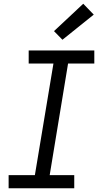

<svg xmlns="http://www.w3.org/2000/svg" viewBox="-20 -1004 540 1024"><path d="M26 0V-70H166L265 -665H133V-735H483V-665H343L245 -70H376V0ZM313 -792 268 -838 424 -984 480 -926Z"/></svg>

Font: Iosevka Gothic
Style: Italic
Weight: 400
Italic angle: -9°
Monospace: yes
Designer: Belleve Invis
Foundry: Belleve Invis
Version: Version 15.5.1; ttfautohint (v1.8.4)